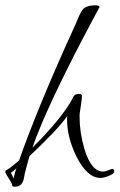

<svg xmlns="http://www.w3.org/2000/svg" viewBox="-42 -663 451 724"><path d="M14 41Q2 41 4 33Q1 25 -10 8Q-22 -10 -22 -14Q-22 -22 -15 -23Q-5 -29 6 -38Q17 -47 30 -58Q62 -150 114 -276.5Q166 -403 239 -563Q244 -573 249.5 -587.5Q255 -602 265 -620Q277 -643 318 -643Q333 -643 333 -636Q333 -634 331 -632Q321 -614 307 -587Q293 -560 273 -523Q205 -393 156.5 -289Q108 -185 80 -106Q136 -162 172.5 -206.5Q209 -251 228 -285Q229 -287 231 -291Q233 -295 235 -299Q241 -309 255 -309Q267 -309 267 -301Q267 -296 266 -287Q265 -278 263 -265Q261 -252 259.5 -242Q258 -232 258 -225Q258 -164 276 -102Q302 -16 347 -16Q355 -16 367 -21Q379 -26 381 -26Q389 -26 389 -18Q389 -8 369 0Q348 8 337 8Q287 8 246 -73Q211 -146 211 -209Q211 -214 211 -218Q211 -222 212 -226Q194 -200 158 -162Q122 -124 69 -74Q64 -57 60 -41Q56 -25 52 -11Q51 -7 50 -0.5Q49 6 47 14Q40 41 14 41ZM9 10Q11 2 13.5 -8Q16 -18 20 -28Q14 -23 9 -19Q4 -15 -1 -11Q4 -4 9 10Z"/></svg>

Font: Ruthie
Style: Regular
Weight: 400
Designer: Robert E. Leuschke
Foundry: Robert E. Leuschke
Version: Version 1.012